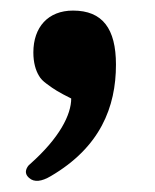

<svg xmlns="http://www.w3.org/2000/svg" viewBox="-20 -166 286 354"><path d="M41.5 -69.3C41.5 -50.3 45.9 -36.1 51.8 -26.4C54.7 -21 59.6 -16.1 66.4 -11.2C80.1 -1 87.9 3.9 111.3 15.6C111.3 45.4 89.8 88.4 35.2 136.7C33.2 138.2 31.7 140.1 30.8 141.6C25.9 149.4 26.9 156.2 33.7 162.1C43 170.4 56.6 168.9 73.7 158.7C164.6 105.5 193.8 31.7 193.8 -46.9C193.8 -113.3 168.9 -146.5 114.7 -146.5C68.4 -146.5 41.5 -115.7 41.5 -69.3Z"/></svg>

Font: Sahel Black
Style: Bold
Weight: 900
Foundry: Saber Rastikerdar (saber.rastikerdar@gmail.com)
Version: Version 3.4.0